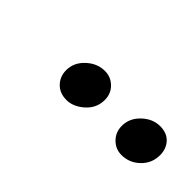

<svg xmlns="http://www.w3.org/2000/svg" viewBox="-15 -795 311 311"><g transform="rotate(45 141.0 -639.0)"><path d="M111 -600.5Q126.5 -600.5 140.8 -613.2Q155 -626 155 -644.5Q155 -659 145.2 -668.5Q135.5 -678 122 -678Q104.5 -678 90.5 -665Q76.5 -652 76.5 -634.5Q76.5 -620 86 -610.2Q95.5 -600.5 111 -600.5ZM237 -600.5Q255 -600.5 268.2 -613.2Q281.5 -626 281.5 -644.5Q281.5 -659 272.8 -668.5Q264 -678 248.5 -678Q231.5 -678 217.8 -665Q204 -652 204 -634.5Q204 -620 213.8 -610.2Q223.5 -600.5 237 -600.5Z"/></g></svg>

Font: Anybody UltraCondensed ExtraBold
Style: Italic
Weight: 800
Width: 1
Italic angle: -10°
Version: Version 1.113;gftools[0.9.25]